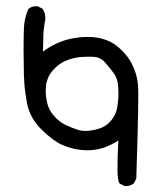

<svg xmlns="http://www.w3.org/2000/svg" viewBox="-20 -548 540 632"><path d="M389.2 64 375.5 57.1 374 56.2 373 54.7Q367.2 46.4 366.7 11Q366.2 -24.4 369.6 -85.4Q356 -76.7 342.8 -70.6Q329.6 -64.5 315.9 -60.1Q283.7 -50.8 248.5 -54.2Q231 -56.2 214.6 -60.5Q198.2 -64.9 183.1 -71.8Q152.8 -85.9 116.2 -122.1Q78.6 -159.2 68.8 -208.5Q65.9 -224.1 63.7 -240Q61.5 -255.9 60.3 -271.7Q59.1 -287.6 58.6 -303.2Q57.6 -349.6 57.6 -384.8Q57.6 -419.9 58.6 -452.6Q59.6 -486.8 72.8 -517.1L73.2 -518.6L74.7 -519Q78.1 -522.5 82.8 -524.4Q87.4 -526.4 92.5 -527.1Q97.7 -527.8 103 -527.3H104L105 -526.9L118.7 -520L120.1 -519L121.1 -517.6Q130.9 -502.4 128.9 -482.9V-482.4Q126 -468.3 124.3 -453.9Q122.6 -439.5 122.6 -424.8Q122.6 -413.1 122.1 -401.4Q121.6 -389.6 121.1 -377.9Q157.7 -405.3 199.2 -417Q246.6 -429.7 290.5 -425.3Q305.7 -423.8 318.8 -419.9Q332 -416 344 -409.9Q356 -403.8 366.7 -395Q397.5 -370.1 414.1 -337.6Q430.7 -305.2 434.1 -270.5Q436 -251.5 434.6 -176Q433.1 -100.6 428.7 38.1V39.6L428.2 40.5L421.4 54.2L420.9 55.7L419.4 56.2Q408.2 65.4 391.1 64.5H390.1ZM314 -127.4Q330.6 -134.8 340.8 -146Q343.8 -148.9 346.2 -151.9Q348.6 -154.8 350.6 -157.7Q352.5 -160.6 354.5 -163.8Q356.4 -167 357.9 -169.9Q364.3 -181.6 367.7 -206.5Q371.1 -231.4 369.1 -261.2Q368.7 -271 366.7 -279.3Q364.7 -287.6 361.6 -294.7Q358.4 -301.8 354 -307.6Q340.3 -326.2 325.2 -343.3Q311.5 -358.4 293 -360.4Q272.5 -362.3 247.1 -360.4Q234.4 -359.4 221.9 -356.4Q209.5 -353.5 196.8 -348.1Q184.1 -342.8 173.1 -334.5Q162.1 -326.2 152.3 -314.5Q147.9 -309.1 144 -303Q140.1 -296.9 137.7 -290.5Q135.3 -284.2 133.5 -277.8Q131.8 -271.5 131.3 -264.6Q128.9 -236.8 134.8 -211.4Q140.1 -186.5 157.7 -166.5Q175.3 -146.5 195.3 -137.2Q215.8 -127.4 234.9 -121.1Q252.4 -115.2 273.4 -117.7Q294.4 -120.1 314 -127.4Z"/></svg>

Font: NaikaiFont
Style: SemiBold
Weight: 600
Version: Version 1.89